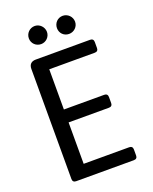

<svg xmlns="http://www.w3.org/2000/svg" viewBox="-159 -959 832 1046"><g transform="rotate(-20 256.5 -436.0)"><path d="M452 -643V-678C452 -691 445 -698 432 -698H117C91 -698 77 -684 77 -658V-20C77 -7 84 0 97 0H432C445 0 452 -7 452 -20V-55C452 -68 445 -75 432 -75H168V-315H402C415 -315 422 -322 422 -335V-370C422 -383 415 -390 402 -390H168V-623H432C445 -623 452 -630 452 -643ZM121 -819C121 -790 144 -767 174 -767C202 -767 226 -790 226 -819C226 -848 202 -872 174 -872C144 -872 121 -848 121 -819ZM284 -819C284 -790 306 -767 336 -767C365 -767 389 -790 389 -819C389 -848 365 -872 336 -872C306 -872 284 -848 284 -819Z"/></g></svg>

Font: Arvore Sans
Style: Regular
Weight: 400
Designer: Jonny Pinhorn (Latin) Dan Schunck (customization for Arvore)
Version: Version 1.000;Glyphs 3.3 (3305)